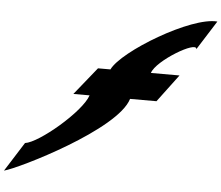

<svg xmlns="http://www.w3.org/2000/svg" viewBox="-85 -823 1200 1041"><g transform="rotate(5 515.0 -302.5)"><path d="M621.1 -296C570 -124.6 52.5 131 -26 151L74.6 -8C149.5 -17.3 370.3 -204.2 400.9 -296H312.6L433.5 -446H501.3C549.9 -548.4 913.2 -767.9 1056.2 -755L955.6 -596C956.1 -642.3 741.6 -514.7 721.5 -446H877.2L764.9 -296Z"/></g></svg>

Font: Hussar
Style: BdSuprExtOblFive
Weight: 700
Foundry: Cannot Into Space Fonts
Version: Version 2.00